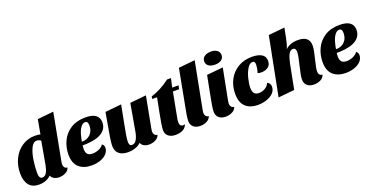

<svg xmlns="http://www.w3.org/2000/svg" viewBox="-29 -1480 4313 2230"><g transform="rotate(-20 2127.5 -365.0)"><path d="M507 -107Q507 -86 519 -71Q531 -56 554 -54Q543 -18 506 1Q469 20 427 20Q392 20 364.5 5.5Q337 -9 327 -37Q270 20 177 20Q95 20 54 -32Q13 -84 13 -177Q13 -276 53.5 -357Q94 -438 164.5 -484Q235 -530 320 -530Q363 -530 390 -523L422 -700L620 -720L512 -149Q507 -122 507 -107ZM323 -470Q279 -470 251.5 -410.5Q224 -351 212 -269Q200 -187 200 -117Q200 -44 240 -44Q276 -44 295.5 -81Q315 -118 324 -169L374 -452Q349 -470 323 -470Z M1114 -408Q1114 -332 1049.5 -287.5Q985 -243 857 -236Q841 -235 806 -235Q803 -214 803 -193Q803 -149 822 -127.5Q841 -106 885 -106Q925 -106 963.5 -123Q1002 -140 1021 -169Q1046 -154 1046 -121Q1046 -79 1015.5 -46.5Q985 -14 935 3Q885 20 828 20Q730 20 672.5 -32Q615 -84 615 -189Q615 -279 652 -357Q689 -435 763.5 -482.5Q838 -530 946 -530Q1114 -530 1114 -408ZM813 -278Q881 -278 920.5 -319Q960 -360 960 -425Q960 -451 952 -465Q944 -479 924 -479Q888 -479 859 -429.5Q830 -380 813 -278Z M1619 -107Q1619 -86 1631 -71Q1643 -56 1666 -54Q1655 -18 1618 1Q1581 20 1539 20Q1504 20 1476 5.5Q1448 -9 1439 -37Q1412 -10 1369.5 5Q1327 20 1278 20Q1208 20 1167.5 -13Q1127 -46 1127 -115Q1127 -147 1140 -228Q1153 -309 1189 -510L1390 -530L1357 -360Q1331 -228 1322.5 -176Q1314 -124 1314 -96Q1314 -72 1321 -58Q1328 -44 1349 -44Q1385 -44 1406 -81.5Q1427 -119 1436 -169L1496 -510L1696 -530L1624 -149Q1619 -122 1619 -107Z M2083 -465H2006L1948 -159Q1942 -127 1942 -109Q1942 -55 1985 -55Q1992 -55 2008 -59Q1988 -13 1950.5 3.5Q1913 20 1863 20Q1811 20 1777.5 -6.5Q1744 -33 1744 -83Q1744 -131 1776 -291L1781 -316L1810 -465H1751L1755 -495Q1875 -532 1990 -619H2038L2014 -510H2092Z M2253 -107Q2253 -86 2265 -71Q2277 -56 2300 -54Q2289 -18 2252 1Q2215 20 2170 20Q2119 20 2087.5 -6.5Q2056 -33 2056 -83Q2056 -132 2089 -294L2093 -314L2166 -700L2368 -720L2258 -149Q2253 -122 2253 -107Z M2682 -670Q2682 -632 2652 -611Q2622 -590 2574 -590Q2526 -590 2496.5 -610.5Q2467 -631 2467 -668Q2467 -707 2498.5 -728.5Q2530 -750 2578 -750Q2625 -750 2653.5 -729Q2682 -708 2682 -670ZM2567 -107Q2567 -86 2579 -71Q2591 -56 2614 -54Q2603 -18 2566 1Q2529 20 2484 20Q2433 20 2401.5 -6.5Q2370 -33 2370 -83Q2370 -132 2403 -294L2407 -314L2445 -510L2646 -530L2572 -149Q2567 -122 2567 -107Z M3167 -422Q3167 -372 3133 -347Q3099 -322 3048 -322Q3017 -322 3003 -330Q3011 -350 3016 -379Q3021 -408 3021 -430Q3021 -450 3015 -460.5Q3009 -471 2992 -471Q2955 -471 2926 -423Q2897 -375 2881 -309.5Q2865 -244 2865 -197Q2865 -153 2883 -129.5Q2901 -106 2942 -106Q2982 -106 3018 -127.5Q3054 -149 3069 -186Q3089 -175 3098 -161Q3107 -147 3107 -125Q3107 -80 3075.5 -47.5Q3044 -15 2992.5 2.5Q2941 20 2884 20Q2786 20 2731 -32Q2676 -84 2676 -191Q2676 -287 2716.5 -364Q2757 -441 2831.5 -485.5Q2906 -530 3004 -530Q3078 -530 3122.5 -504.5Q3167 -479 3167 -422Z M3417 -474Q3473 -530 3574 -530Q3714 -530 3714 -412Q3714 -382 3706 -342Q3698 -302 3684 -246Q3672 -195 3665.5 -164Q3659 -133 3659 -111Q3659 -60 3706 -54Q3695 -18 3658.5 1Q3622 20 3577 20Q3525 20 3493.5 -6.5Q3462 -33 3462 -83Q3462 -108 3468.5 -142Q3475 -176 3490 -240Q3504 -299 3512 -338Q3520 -377 3520 -404Q3520 -453 3485 -453Q3449 -453 3428.5 -410.5Q3408 -368 3395 -304L3336 0L3136 20L3277 -700L3477 -720L3454 -603Q3439 -523 3417 -474Z M4255 -408Q4255 -332 4190.5 -287.5Q4126 -243 3998 -236Q3982 -235 3947 -235Q3944 -214 3944 -193Q3944 -149 3963 -127.5Q3982 -106 4026 -106Q4066 -106 4104.5 -123Q4143 -140 4162 -169Q4187 -154 4187 -121Q4187 -79 4156.5 -46.5Q4126 -14 4076 3Q4026 20 3969 20Q3871 20 3813.5 -32Q3756 -84 3756 -189Q3756 -279 3793 -357Q3830 -435 3904.5 -482.5Q3979 -530 4087 -530Q4255 -530 4255 -408ZM3954 -278Q4022 -278 4061.5 -319Q4101 -360 4101 -425Q4101 -451 4093 -465Q4085 -479 4065 -479Q4029 -479 4000 -429.5Q3971 -380 3954 -278Z"/></g></svg>

Font: Sansita ExtraBold Italic
Style: Regular
Weight: 800
Italic angle: -11°
Designer: Pablo Cosgaya
Foundry: Omnibus-Type
Version: Version 1.006